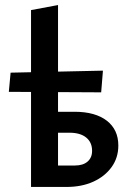

<svg xmlns="http://www.w3.org/2000/svg" viewBox="-20 -741 520 761"><path d="M103 0V-701L210 -721V-85H277Q309 -85 327 -100.5Q345 -116 345 -143Q345 -177 321.5 -196Q298 -215 255 -215H185V-298H276Q317 -298 349 -289Q381 -280 403.5 -262.5Q426 -245 437.5 -220.5Q449 -196 449 -164Q449 -116 422.5 -79Q396 -42 350 -21Q304 0 243 0ZM381 -375 15 -377 22 -453 388 -461Z"/></svg>

Font: Ysabeau Office
Style: Bold
Weight: 700
Designer: Christian Thalmann (Catharsis Fonts)
Version: Version 2.001;gftools[0.9.30]; featfreeze: tnum,lnum,ss02